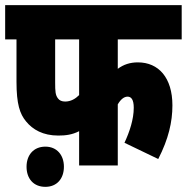

<svg xmlns="http://www.w3.org/2000/svg" viewBox="-20 -642 725 745"><path d="M437 -489H685V-622H0V-489H44V-325C44 -238 57 -200 81 -171C107 -139 147 -116 206 -116C234 -116 260 -119 287 -133V0H437V-237C448 -256 461 -267 475 -267C489 -267 499 -256 499 -224C499 -179 483 -131 463 -88L594 -25C634 -103 649 -169 649 -233C649 -341 595 -400 515 -400C485 -400 460 -392 437 -375ZM194 -489H287V-273C273 -259 255 -248 233 -248C220 -248 211 -252 205 -260C195 -273 194 -287 194 -322ZM83 5C83 51 110 83 156 83C201 83 228 51 228 5C228 -40 201 -73 156 -73C110 -73 83 -40 83 5Z"/></svg>

Font: Noto Sans ExtraCondensed Black
Style: Italic
Weight: 900
Width: 2
Italic angle: -12°
Designer: Monotype Design Team
Foundry: Monotype Imaging Inc.
Version: Version 2.013